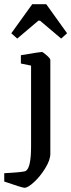

<svg xmlns="http://www.w3.org/2000/svg" viewBox="-77 -700 335 901"><path d="M3.9 -519 -23.9 -543.9 74.2 -680.2H140.1L237.8 -543.9L210 -519L110.8 -603H103ZM38.1 181.2Q27.3 181.2 -57.1 151.9V112.8Q36.1 107.9 43.9 102.1Q68.8 87.9 68.8 -13.2V-392.1L21 -401.9V-440.9Q110.4 -456.1 119.1 -456.1Q124.5 -456.1 141.8 -440.7Q159.2 -425.3 159.2 -418.9V22Q159.2 50.8 135.3 89.6Q111.3 128.4 82.5 154.8Q53.7 181.2 38.1 181.2Z"/></svg>

Font: Grenze
Style: Regular
Weight: 400
Designer: Renata Polastri
Foundry: Omnibus-Type
Version: Version 1.002;PS 001.002;hotconv 1.0.88;makeotf.lib2.5.64775